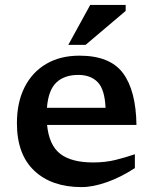

<svg xmlns="http://www.w3.org/2000/svg" viewBox="-20 -752 626 783"><path d="M304 -525Q428.5 -525 481.5 -453.8Q534.5 -382.5 536.5 -242.5H172Q180 -160 225.5 -124.8Q271 -89.5 360 -89.5Q410 -89.5 452 -100Q494 -110.5 530 -123V-66.5Q472.5 -29 415.5 -9Q358.5 11 313 11Q190.5 11 119.8 -55.8Q49 -122.5 49 -249.5Q49 -334 80 -395.8Q111 -457.5 168.2 -491.2Q225.5 -525 304 -525ZM299.5 -446.5Q242.5 -446.5 209.8 -415.5Q177 -384.5 171.5 -312.5H410.5Q407 -388 378.2 -417.2Q349.5 -446.5 299.5 -446.5ZM258.5 -569 348 -732H492.5V-707.5L329 -569Z"/></svg>

Font: Newsreader Caption Medium
Style: Regular
Weight: 500
Designer: Hugues Gentile
Foundry: Production Type
Version: Version 1.001